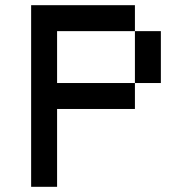

<svg xmlns="http://www.w3.org/2000/svg" viewBox="-20 -720 740 740"><path d="M500 -300V-400H200V-600H500V-700H100V0H200V-300ZM500 -400H600V-600H500Z"/></svg>

Font: FT88
Style: Regular
Weight: 400
Designer: Ange Degheest & Mandy Elbé
Foundry: Velvetyne Type Foundry
Version: Version 1.000;FEAKit 1.0